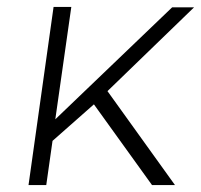

<svg xmlns="http://www.w3.org/2000/svg" viewBox="-20 -532 578 552"><path d="M62 0 134 -512H185L139 -189L475 -511H538L289 -270L483 0H417L250 -232L131 -127L113 0Z"/></svg>

Font: Chivo Medium Thin
Style: Italic
Weight: 250
Italic angle: -8.05°
Version: Version 2.002